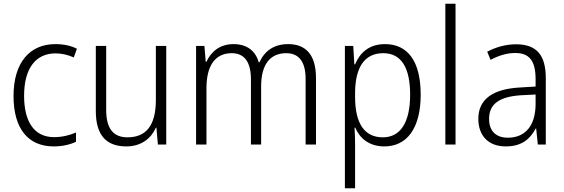

<svg xmlns="http://www.w3.org/2000/svg" viewBox="-20 -780 3041 1036"><path d="M270 10C317 10 359 0 390 -15V-65C355 -50 315 -40 272 -40C161 -40 110 -128 110 -263C110 -409 171 -492 280 -492C312 -492 348 -484 378 -470L395 -517C364 -533 324 -542 279 -542C140 -542 53 -442 53 -262C53 -89 129 10 270 10Z M877 -532H821V-241C821 -105 770 -39 668 -39C592 -39 553 -85 553 -187V-532H497V-180C497 -54 551 10 661 10C743 10 796 -34 821 -91H824L832 0H877Z M1535 -542C1459 -542 1408 -506 1380 -444H1376C1359 -505 1313 -542 1240 -542C1164 -542 1118 -499 1094 -447H1090L1083 -532H1038V0H1094V-304C1094 -423 1139 -493 1230 -493C1294 -493 1334 -452 1334 -352V0H1389V-313C1389 -432 1437 -493 1525 -493C1589 -493 1629 -451 1629 -355V0H1685V-359C1685 -485 1630 -542 1535 -542Z M2057 -542C1970 -542 1921 -493 1896 -433H1892L1886 -532H1841V236H1896V4C1896 -26 1895 -62 1893 -91H1897C1920 -36 1970 10 2054 10C2175 10 2250 -87 2250 -269C2250 -450 2180 -542 2057 -542ZM2048 -493C2146 -493 2193 -414 2193 -269C2193 -117 2139 -39 2046 -39C1947 -39 1896 -113 1896 -257V-280C1897 -416 1946 -493 2048 -493Z M2438 0V-760H2383V0Z M2764 -541C2708 -541 2654 -525 2609 -501L2627 -457C2672 -481 2716 -494 2760 -494C2834 -494 2870 -455 2870 -352V-313L2786 -308C2640 -300 2561 -245 2561 -139C2561 -49 2614 10 2709 10C2796 10 2840 -30 2871 -87H2873L2882 0H2925V-358C2925 -485 2874 -541 2764 -541ZM2792 -266 2870 -270V-217C2869 -105 2817 -37 2720 -37C2657 -37 2619 -72 2619 -139C2619 -219 2675 -259 2792 -266Z"/></svg>

Font: Noto Sans Khmer SemiCondensed Light
Style: Regular
Weight: 300
Width: 4
Designer: Danh Hong and the Monotype Design Team
Foundry: Monotype Imaging Inc.
Version: Version 2.004